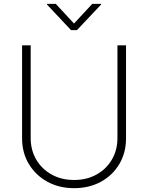

<svg xmlns="http://www.w3.org/2000/svg" viewBox="-20 -962 766 993"><path d="M363.3 11.2Q285.2 11.2 224.4 -22.5Q163.6 -56.2 128.9 -114.3Q94.2 -172.4 94.2 -246.6V-727.5H138.7V-248.5Q138.7 -186 167.2 -137Q195.8 -87.9 246.6 -59.6Q297.4 -31.2 363.3 -31.2Q429.2 -31.2 479.7 -59.6Q530.3 -87.9 558.8 -137Q587.4 -186 587.4 -248.5V-727.5H631.8V-246.6Q631.8 -172.4 597.4 -114Q563 -55.7 502.2 -22.2Q441.4 11.2 363.3 11.2ZM268.6 -941.9 362.8 -840.3 457 -941.9H502.9V-938.5L377.9 -806.2H347.2L223.1 -938.5V-941.9Z"/></svg>

Font: Inter Extra Light
Style: Regular
Weight: 200
Designer: Rasmus Andersson
Foundry: rsms
Version: Version 4.000;git-3c8e0fc